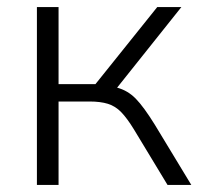

<svg xmlns="http://www.w3.org/2000/svg" viewBox="-20 -521 563 541"><path d="M84 0V-501H145V-284H249L423 -501H491L310 -274Q340 -266 362.5 -243Q385 -220 416 -170L519 0H452L357 -157Q338 -188 321.5 -205Q305 -222 284 -228.5Q263 -235 232 -235H145V0Z"/></svg>

Font: Winston Light
Style: Regular
Weight: 300
Designer: Original fonts by Vernon Adams / Changes by Cristiano Sobral
Foundry: Original fonts by Vernon Adams / Changes by Cristiano Sobral
Version: Version 2.503;July 17, 2020;FontCreator 13.0.0.2655 64-bit